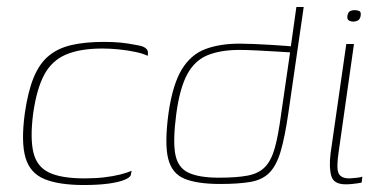

<svg xmlns="http://www.w3.org/2000/svg" viewBox="-20 -525 1092 550"><path d="M220 5Q149 5 107.5 -12Q66 -29 53 -73.5Q40 -118 51 -200Q60 -263 76.5 -303Q93 -343 119.5 -365Q146 -387 185 -396Q224 -405 278 -405Q304 -405 325 -403Q346 -401 371 -396Q385 -394 392.5 -390Q400 -386 402.5 -380.5Q405 -375 403 -365Q392 -371 369 -376Q346 -381 320.5 -383.5Q295 -386 274 -386Q209 -386 168.5 -368.5Q128 -351 106.5 -310.5Q85 -270 75 -200Q66 -130 75.5 -89Q85 -48 120 -31Q155 -14 222 -14Q253 -14 278.5 -17Q304 -20 324 -25Q344 -30 357 -36L355 -25Q354 -17 337 -10Q320 -3 290.5 1Q261 5 220 5Z M611 2Q545 2 508.5 -13Q472 -28 461.5 -71.5Q451 -115 463 -203Q475 -284 501 -326.5Q527 -369 568.5 -384.5Q610 -400 667 -400Q682 -400 706.5 -399Q731 -398 756 -396.5Q781 -395 800 -393.5Q819 -392 824 -391L812 -384L829 -505H850L806 -201Q796 -132 784 -91.5Q772 -51 752 -30.5Q732 -10 698 -4Q664 2 611 2ZM607 -16Q658 -16 689.5 -22Q721 -28 739 -46.5Q757 -65 767 -100.5Q777 -136 785 -196L811 -375Q797 -376 770.5 -377.5Q744 -379 716 -380.5Q688 -382 666 -382Q612 -382 575 -367Q538 -352 516.5 -312.5Q495 -273 485 -199Q475 -123 482 -84Q489 -45 519.5 -30.5Q550 -16 607 -16Z M970 3Q936 3 929 -21Q922 -45 927 -86L972 -399H994L950 -89Q943 -43 950 -28.5Q957 -14 981 -14Q986 -14 1000 -15.5Q1014 -17 1018 -19L1016 -2Q1012 -1 1005 0Q998 1 989 2Q980 3 970 3ZM992 -463Q986 -463 980 -466Q974 -469 975 -479Q977 -490 982.5 -493Q988 -496 995 -496Q1003 -496 1009 -493.5Q1015 -491 1013 -479Q1011 -469 1004.5 -466Q998 -463 992 -463Z"/></svg>

Font: Genos Thin Thin
Style: Italic
Weight: 250
Italic angle: -8°
Version: Version 1.010